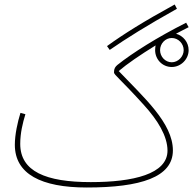

<svg xmlns="http://www.w3.org/2000/svg" viewBox="-20 -813 859 854"><path d="M468 -591C542 -642 631 -698 767 -774L757 -793C620 -718 529 -661 456 -608ZM366 21C606 21 749 -25 749 -144C749 -266 619 -380 508 -497C544 -528 604 -569 672 -611C671 -604 670 -598 670 -590C670 -549 702 -515 744 -515C784 -515 819 -549 819 -590C819 -625 795 -654 763 -663C781 -673 800 -682 819 -692L808 -712C681 -648 568 -577 502 -524C493 -516 487 -509 487 -491C487 -480 515 -462 620 -346C681 -279 725 -208 725 -143C725 -39 573 -3 384 -3C183 -3 70 -51 70 -173C70 -221 81 -266 93 -305L71 -311C58 -269 46 -214 46 -169C46 -39 163 21 366 21ZM744 -536C715 -536 692 -561 692 -590C692 -619 715 -644 744 -644C773 -644 797 -619 797 -590C797 -561 772 -536 744 -536Z"/></svg>

Font: Noto Sans Arabic SemCond Thin
Style: Regular
Weight: 100
Width: 4
Designer: Monotype Design Team, Nadine Chahine, Nizar Qandah and Khaled Hosny
Foundry: Monotype Imaging Inc.
Version: Version 2.012